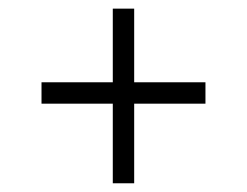

<svg xmlns="http://www.w3.org/2000/svg" viewBox="-20 -466 563 438"><path d="M286.1 -229.5V-47.9H237.3V-229.5H74.7V-278.3H237.3V-446.3H286.1V-278.3H448.7V-229.5Z"/></svg>

Font: Vazirmatn UI NL ExtraLight
Style: Regular
Weight: 200
Designer: Saber Rastikerdar
Foundry: Saber Rastikerdar
Version: Version 33.003